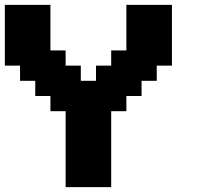

<svg xmlns="http://www.w3.org/2000/svg" viewBox="-20 -645 852 790"><path d="M250 125H437.5V-187.5H500V-250H562.5V-312.5H625V-375H687.5V-625H500V-437.5H437.5V-375H375V-312.5H312.5V-375H250V-437.5H187.5V-625H0V-375H62.5V-312.5H125V-250H187.5V-187.5H250Z"/></svg>

Font: Faithful 32x
Style: Semibold
Weight: 400
Foundry: Faithful Resource Pack
Version: Version 1.0; January 27, 2023